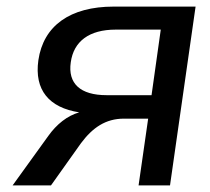

<svg xmlns="http://www.w3.org/2000/svg" viewBox="-20 -559 634 579"><path d="M133.8 0 224.1 -127C259.3 -174.3 298.8 -201.2 353.5 -201.2H426.8L397.9 0H492.7L569.8 -539.1H322.8C191.4 -539.1 110.8 -481.4 95.7 -377.4C83 -287.6 127.9 -234.4 218.8 -220.2C183.1 -210 150.9 -184.6 125.5 -148.9L18.1 0ZM301.3 -272C222.2 -272 184.1 -307.1 193.4 -371.1C202.1 -434.1 248.5 -469.7 329.1 -469.7H464.8L437 -272Z"/></svg>

Font: Winston
Style: Italic
Weight: 400
Italic angle: -8.13011°
Designer: Vernon Adams, Kim Jin-seong, David Berlow, Cristiano Sobral
Foundry: The Winston Project Authors
Version: Version 3.004